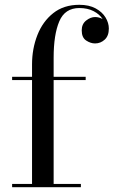

<svg xmlns="http://www.w3.org/2000/svg" viewBox="-20 -780 474 800"><path d="M30.5 -13.5H113.5V-446.5H30.5V-460H113.5V-511.5Q113.5 -577 135.8 -633.8Q158 -690.5 201.8 -725.2Q245.5 -760 310.5 -760Q351 -760 378.5 -745Q406 -730 419.8 -707.2Q433.5 -684.5 433.5 -661Q433.5 -630.5 416.2 -614.8Q399 -599 376 -599Q357.5 -599 339 -611.2Q320.5 -623.5 320.5 -653.5Q320.5 -680 339 -694.5Q357.5 -709 376 -709Q393 -709 407.5 -700.5Q395 -720.5 370 -733.5Q345 -746.5 310.5 -746.5Q250.5 -746.5 227 -691Q203.5 -635.5 203.5 -540V-460H337V-446.5H203.5V-13.5H317V0H30.5Z"/></svg>

Font: Bodoni Moda 16pt
Style: Regular
Weight: 400
Version: Version 2.3